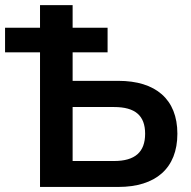

<svg xmlns="http://www.w3.org/2000/svg" viewBox="-21 -739 757 759"><path d="M446.8 0C593.8 0 680.2 -73.2 680.2 -210.4C680.2 -347.2 593.8 -419.4 446.8 -419.4H266.1V-532.2H404.3V-629.4H266.1V-718.8H137.2V-629.4H-1V-532.2H137.2V0ZM266.1 -315.9H429.7C513.2 -315.9 552.7 -282.2 552.7 -210.4C552.7 -138.2 513.2 -102.5 429.7 -102.5H266.1Z"/></svg>

Font: Winston SemiBold
Style: Regular
Weight: 600
Designer: Vernon Adams, Kim Jin-seong, David Berlow, Cristiano Sobral
Foundry: The Winston Project Authors
Version: Version 3.004